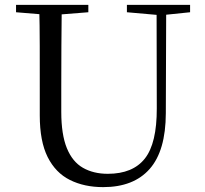

<svg xmlns="http://www.w3.org/2000/svg" viewBox="-20 -748 837 784"><path d="M401.2 16.1Q323.9 16.1 265.4 -13.2Q206.9 -42.4 174.6 -106.7Q142.4 -171.1 142.4 -276.5V-391Q142.4 -475.8 142.3 -560.2Q142.2 -644.6 140 -728H232.2Q231.2 -645.4 230.7 -561.2Q230.2 -477 230.2 -391V-291.5Q230.2 -198.9 253 -143.1Q275.8 -87.3 318.7 -62.8Q361.7 -38.3 420.2 -38.3Q522.2 -38.3 571.4 -100.5Q620.6 -162.6 620.2 -305.7L619.4 -728H658.7L657.1 -285.6Q656.7 -132.5 591.2 -58.2Q525.7 16.1 401.2 16.1ZM45.5 -698V-728H340.7V-698L201.1 -686.9H179.8ZM498.2 -698V-728H756.2V-698L647.1 -686.7H626.2Z"/></svg>

Font: Noto Serif HK
Style: Regular
Weight: 200
Designer: Ryoko NISHIZUKA 西塚涼子 (kana & ideographs); Frank Grießhammer (Latin, Greek & Cyrillic); Wenlong ZHANG 张文龙 (bopomofo); San
Foundry: Adobe
Version: Version 2.001;hotconv 1.1.0;makeotfexe 2.6.0